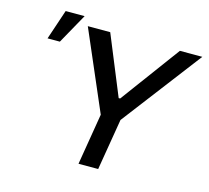

<svg xmlns="http://www.w3.org/2000/svg" viewBox="-109 -904 1125 1032"><g transform="rotate(15 453.0 -387.5)"><path d="M268.8 -727.3H393.5L529.1 -396.7H537.3L781.2 -727.3H905.9L568.9 -285.5L521.3 0H411.9L459.2 -285.5ZM76.7 -608 132.8 -774.9H238.3L145.2 -608Z"/></g></svg>

Font: Inter P Medium
Style: Italic
Weight: 500
Italic angle: 9.39999°
Designer: Rasmus Andersson
Foundry: rsms
Version: Version 3.018;git-588b23468